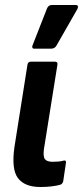

<svg xmlns="http://www.w3.org/2000/svg" viewBox="-20 -741 332 769"><path d="M142 8Q79 8 52 -27.5Q25 -63 38 -153L90 -482Q92 -494 104 -494H200Q212 -494 210 -482L156 -144Q152 -114 160 -103.5Q168 -93 191 -93Q202 -93 214 -94Q226 -95 236 -98Q246 -100 244 -88L233 -14Q230 -4 221 -1Q207 3 186.5 5.5Q166 8 142 8ZM117 -546Q111 -546 109.5 -550.5Q108 -555 111 -561L169 -709Q173 -716 177.5 -718.5Q182 -721 189 -721H283Q291 -721 292 -716Q293 -711 290 -705L206 -558Q199 -546 184 -546Z"/></svg>

Font: Sofia Sans Condensed ExtraBold
Style: Italic
Weight: 800
Italic angle: -9°
Version: Version 4.100